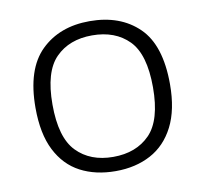

<svg xmlns="http://www.w3.org/2000/svg" viewBox="-67 -623 754 705"><g transform="rotate(-10 310.0 -270.5)"><path d="M310 9.5Q235 9.5 178.8 -20Q122.5 -49.5 91 -111.5Q59.5 -173.5 59.5 -270.5Q59.5 -414 128.5 -481.8Q197.5 -549.5 310 -549.5Q424 -549.5 492.5 -483Q561 -416.5 561 -270.5Q561 -175.5 529.2 -113.2Q497.5 -51 441 -20.8Q384.5 9.5 310 9.5ZM310 -43.5Q396 -43.5 446.8 -95.5Q497.5 -147.5 497.5 -270Q497.5 -393.5 446.8 -445Q396 -496.5 310 -496.5Q224.5 -496.5 173.8 -445Q123 -393.5 123 -271.5Q123 -148 173.8 -95.8Q224.5 -43.5 310 -43.5Z"/></g></svg>

Font: Encode Sans Expanded Expanded Light
Style: Regular
Weight: 300
Width: 7
Designer: Multiple Designers
Foundry: Impallari Type
Version: Version 3.000; ttfautohint (v1.8.3) -l 8 -r 50 -G 200 -x 14 